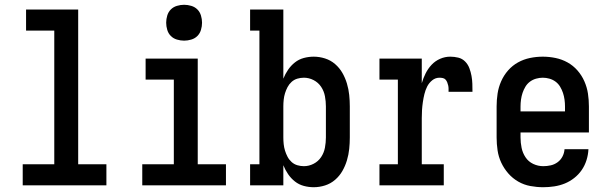

<svg xmlns="http://www.w3.org/2000/svg" viewBox="-20 -775 2540 803"><path d="M75 0V-88H207V-647H89V-735H307V-88H425V0Z M575 0V-88H707V-442H589V-530H807V-88H925V0ZM750 -605Q735 -605 720 -609.5Q705 -614 694.5 -624.5Q684 -635 679.5 -650Q675 -665 675 -680Q675 -695 679.5 -710Q684 -725 694.5 -735.5Q705 -746 720 -750.5Q735 -755 750 -755Q765 -755 780 -750.5Q795 -746 805.5 -735.5Q816 -725 820.5 -710Q825 -695 825 -680Q825 -665 820.5 -650Q816 -635 805.5 -624.5Q795 -614 780 -609.5Q765 -605 750 -605Z M1292 8Q1271 8 1250.5 2.5Q1230 -3 1213.5 -16Q1197 -29 1185 -46.5Q1173 -64 1165 -84V0H1026V-88H1065V-647H1026V-735H1165V-446Q1173 -466 1185 -483.5Q1197 -501 1213.5 -514Q1230 -527 1250.5 -532.5Q1271 -538 1292 -538Q1316 -538 1339.5 -530.5Q1363 -523 1381.5 -507Q1400 -491 1412 -470Q1424 -449 1431 -425.5Q1438 -402 1440.5 -378Q1443 -354 1443 -330V-200Q1443 -176 1440.5 -152Q1438 -128 1431 -104.5Q1424 -81 1412 -60Q1400 -39 1381.5 -23Q1363 -7 1339.5 0.5Q1316 8 1292 8ZM1251 -80Q1272 -80 1291.5 -90Q1311 -100 1323 -118Q1335 -136 1339 -157.5Q1343 -179 1343 -200V-330Q1343 -351 1339 -372.5Q1335 -394 1323 -412Q1311 -430 1291.5 -440Q1272 -450 1251 -450Q1237 -450 1223.5 -446Q1210 -442 1199.5 -432.5Q1189 -423 1182.5 -410.5Q1176 -398 1172 -385Q1168 -372 1166.5 -358Q1165 -344 1165 -330V-200Q1165 -186 1166.5 -172Q1168 -158 1172 -145Q1176 -132 1182.5 -119.5Q1189 -107 1199.5 -97.5Q1210 -88 1223.5 -84Q1237 -80 1251 -80Z M1567 0V-88H1644V-442H1567V-530H1744V-427Q1750 -448 1760 -468Q1770 -488 1785 -504Q1800 -520 1820.5 -529Q1841 -538 1863 -538Q1880 -538 1896.5 -534Q1913 -530 1925 -518Q1937 -506 1943 -490Q1949 -474 1952 -457.5Q1955 -441 1955.5 -424.5Q1956 -408 1956 -391H1856Q1856 -398 1856 -404.5Q1856 -411 1854.5 -417.5Q1853 -424 1850.5 -430.5Q1848 -437 1843.5 -442Q1839 -447 1832 -448.5Q1825 -450 1818 -450Q1801 -450 1787.5 -439Q1774 -428 1766.5 -413Q1759 -398 1755 -381.5Q1751 -365 1748.5 -348Q1746 -331 1745 -314.5Q1744 -298 1744 -281V-88H1836V0Z M2252 8Q2225 8 2198 3Q2171 -2 2147.5 -15.5Q2124 -29 2106 -49.5Q2088 -70 2076.5 -94.5Q2065 -119 2061 -146Q2057 -173 2057 -200V-330Q2057 -357 2061 -383.5Q2065 -410 2076 -435Q2087 -460 2105 -480.5Q2123 -501 2146.5 -514Q2170 -527 2196.5 -532.5Q2223 -538 2250 -538Q2277 -538 2303.5 -532.5Q2330 -527 2353.5 -514Q2377 -501 2395 -480.5Q2413 -460 2424 -435Q2435 -410 2439 -383.5Q2443 -357 2443 -330V-221H2157V-200Q2157 -178 2161.5 -156.5Q2166 -135 2178 -117Q2190 -99 2210 -89.5Q2230 -80 2252 -80Q2268 -80 2283.5 -83.5Q2299 -87 2312 -96.5Q2325 -106 2332.5 -120.5Q2340 -135 2341 -151H2441Q2440 -128 2433 -105.5Q2426 -83 2413 -64Q2400 -45 2381.5 -30.5Q2363 -16 2342 -7.5Q2321 1 2298 4.5Q2275 8 2252 8ZM2343 -309V-330Q2343 -344 2341 -358.5Q2339 -373 2334.5 -386.5Q2330 -400 2322.5 -412.5Q2315 -425 2303.5 -433.5Q2292 -442 2278 -446Q2264 -450 2250 -450Q2236 -450 2222 -446Q2208 -442 2196.5 -433.5Q2185 -425 2177.5 -412.5Q2170 -400 2165.5 -386.5Q2161 -373 2159 -358.5Q2157 -344 2157 -330V-309Z"/></svg>

Font: Iosevka Slab Semibold
Style: Regular
Weight: 600
Monospace: yes
Designer: Belleve Invis
Foundry: Belleve Invis
Version: Version 11.1.1; ttfautohint (v1.8.3)